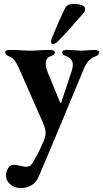

<svg xmlns="http://www.w3.org/2000/svg" viewBox="-20 -678 526 981"><path d="M7 0ZM11 220Q11 198 21.5 181Q32 164 52 164Q58 164 83 169Q107 175 116 174Q130 173 136 167.5Q142 162 151 146Q161 130 173 107.5Q185 85 201 48Q213 19 213 0Q213 -13 208.5 -26.5Q204 -40 199 -52L76 -331Q65 -356 54 -370Q43 -384 26 -390Q16 -394 11.5 -399Q7 -404 7 -412Q7 -423 32 -423Q61 -423 93 -421Q119 -419 128 -419Q149 -419 179 -421Q213 -423 237 -423Q246 -423 253 -420Q260 -417 260 -410Q260 -403 255.5 -399.5Q251 -396 245 -393.5Q239 -391 237 -390Q225 -385 219.5 -376.5Q214 -368 214 -352Q214 -332 225 -306L287 -155Q288 -152 290 -152Q292 -152 293 -155L344 -308Q352 -330 352 -348Q352 -364 342.5 -375Q333 -386 321 -390Q309 -394 303.5 -398Q298 -402 298 -410Q298 -417 305 -420Q312 -423 321 -423Q357 -421 364 -421Q386 -419 394 -419Q401 -419 427 -421Q432 -421 462 -423Q486 -423 486 -412Q486 -403 482 -398.5Q478 -394 468 -390Q449 -384 434 -368Q419 -352 409 -328L260 30Q228 107 178 224Q166 253 141.5 268Q117 283 85 283Q57 283 34 265Q11 247 11 220ZM241 -465Q241 -475 246 -486Q260 -521 278 -562Q296 -603 311 -633Q318 -647 328.5 -652.5Q339 -658 356 -658Q381 -658 398 -651.5Q415 -645 415 -634Q415 -620 405 -609L379 -580Q326 -517 278 -469Q263 -453 251 -453Q241 -453 241 -465Z"/></svg>

Font: EB Garamond
Style: Bold
Weight: 700
Designer: Georg Duffner and Octavio Pardo
Foundry: Georg Duffner
Version: Version 1.000; ttfautohint (v1.6)